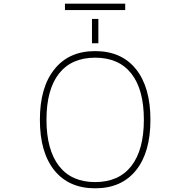

<svg xmlns="http://www.w3.org/2000/svg" viewBox="-20 -1023 1040 1055"><path d="M304.7 -110.4Q373 -22.5 502.9 -22.5Q632.8 -22.5 701.7 -110.8Q770.5 -199.2 770.5 -365.2Q770.5 -531.2 701.7 -618.7Q632.8 -706.1 502.9 -706.1Q373 -706.1 304.2 -618.7Q235.4 -531.2 235.4 -365.2Q235.4 -199.2 304.7 -110.4ZM336.9 -967.8V-1002.9H668V-967.8ZM485.4 -785.2V-918.9H520.5V-785.2ZM279.3 -642.6Q358.4 -742.2 502.9 -742.2Q647.5 -742.2 727.1 -643.1Q806.6 -543.9 806.6 -364.7Q806.6 -185.5 727.1 -86.9Q647.5 11.7 502.9 11.7Q358.4 11.7 278.8 -86.9Q199.2 -185.5 199.2 -364.7Q199.2 -543.9 279.3 -642.6Z"/></svg>

Font: GenEi Gothic M ExtraLight
Style: Regular
Weight: 200
Designer: o_tamon (Modified); [Source Han Sans]
Ryoko NISHIZUKA  (kana & ideographs); Paul D. Hunt (Latin, Greek & Cyrillic); Wenl
Version: Version 1.1a;Original Version 1.004